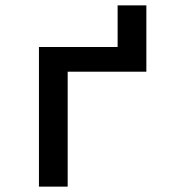

<svg xmlns="http://www.w3.org/2000/svg" viewBox="-20 -695 640 715"><path d="M125 0V-520H418V-675H525V-428H232V0Z"/></svg>

Font: Iosevka Aile Semibold
Style: Regular
Weight: 600
Designer: Belleve Invis
Foundry: Belleve Invis
Version: Version 31.1.0; ttfautohint (v1.8.4)